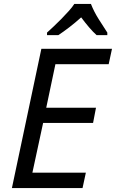

<svg xmlns="http://www.w3.org/2000/svg" viewBox="-20 -964 594 984"><path d="M41 0 192 -714H554L537 -635H264L217 -412H472L457 -334H201L146 -79H420L403 0ZM221 -797Q233 -808 253 -826.5Q273 -845 293.5 -866Q314 -887 332.5 -907.5Q351 -928 361 -944H446Q461 -905 486 -865.5Q511 -826 530 -797V-784H475Q457 -800 436.5 -824Q416 -848 396 -875Q366 -848 335.5 -824.5Q305 -801 279 -784H221Z"/></svg>

Font: BC Sans
Style: Italic
Weight: 400
Italic angle: -12°
Designer: Monotype Design Team
Designer: Province of B.C.
Foundry: Monotype Imaging Inc.
Version: Version 2.000;GOOG;noto-source:20170915:90ef993387c0